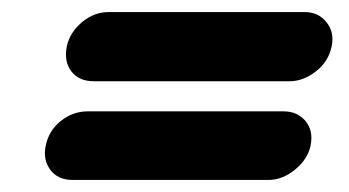

<svg xmlns="http://www.w3.org/2000/svg" viewBox="-20 -409 580 319"><path d="M101 -110Q76 -110 63.5 -127Q51 -144 56 -167Q61 -192 81 -208Q101 -224 126 -224H451Q474 -224 487.5 -208Q501 -192 496 -167Q491 -144 470 -127Q449 -110 426 -110ZM136 -274Q111 -274 98.5 -290.5Q86 -307 91 -332Q96 -355 116 -372Q136 -389 161 -389H486Q509 -389 522.5 -372Q536 -355 531 -332Q526 -307 505 -290.5Q484 -274 461 -274Z"/></svg>

Font: VDS
Style: Bold Italic
Weight: 700
Designer: artmaker
Foundry: artmaker
Version: Version 1.000 2009 initial release